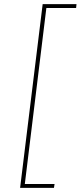

<svg xmlns="http://www.w3.org/2000/svg" viewBox="-20 -767 393 936"><path d="M188 -747H353L351 -728H206L101 130H246L243 149H78Z"/></svg>

Font: Josefin Sans Thin Thin
Style: Italic
Weight: 250
Italic angle: -7°
Version: Version 2.000